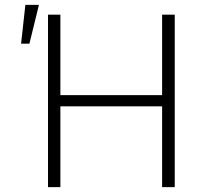

<svg xmlns="http://www.w3.org/2000/svg" viewBox="-20 -767 826 787"><path d="M176.8 -707H227.5V-377H644.5V-707H696.3V0H644.5V-331.1H227.5V0H176.8ZM84 -747.1H139.6L100.6 -587.9H66.4Z"/></svg>

Font: Pretendard Std ExtraLight
Style: Regular
Weight: 200
Designer: Base glyphs from Inter by Rasmus Andersson; Hangeul glyphs from Noto Sans CJK(Source Han Sans) by Jang Soo-young and Kan
Foundry: Kil Hyung-jin
Version: Version 1.309